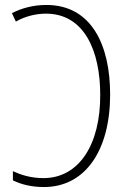

<svg xmlns="http://www.w3.org/2000/svg" viewBox="-20 -744 520 774"><path d="M157 10C324 10 424 -138 424 -363C424 -562 349 -724 167 -724C116 -724 69 -712 28 -691L44 -657C82 -679 127 -689 165 -689C321 -689 384 -537 384 -362C385 -162 299 -26 155 -26C103 -26 62 -40 32 -54V-17C64 -1 106 10 157 10Z"/></svg>

Font: Noto Sans Condensed ExtraLight
Style: Regular
Weight: 200
Width: 3
Designer: Monotype Design Team
Foundry: Monotype Imaging Inc.
Version: Version 2.013